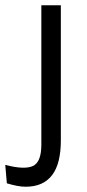

<svg xmlns="http://www.w3.org/2000/svg" viewBox="-66 -534 331 729"><path d="M31 175Q16 175 -2 171.5Q-20 168 -40 162L-46 92Q26 111 58.5 96.5Q91 82 91 15V-514H165V0Q165 42 157 75Q149 108 132.5 130Q116 152 91 163.5Q66 175 31 175Z"/></svg>

Font: Bricolage Grotesque Light
Style: Regular
Weight: 300
Designer: Mathieu Triay
Foundry: Atelier Triay
Version: Version 1.000;gftools[0.9.30]